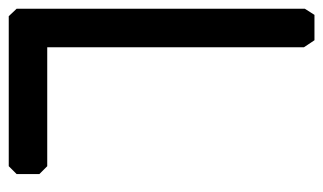

<svg xmlns="http://www.w3.org/2000/svg" viewBox="-186 -569 739 439"><g transform="rotate(90 183.5 -349.5)"><path d="M-2 -699H56L72 -675V-88H344L362 -70V-18L344 0H1L-16 -18V-677Z"/></g></svg>

Font: Ekushey Kolom
Style: Bold
Weight: 700
Designer: Al Mamun Sumon
Foundry: Al Mamun Sumon
Version: Version 1.0